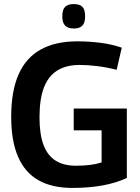

<svg xmlns="http://www.w3.org/2000/svg" viewBox="-20 -913 690 943"><path d="M35 -339Q35 -465 71 -547Q107 -629 179.5 -669.5Q252 -710 360 -710Q391 -710 420 -708Q449 -706 476 -702.5Q503 -699 528.5 -693Q554 -687 578 -679L553 -570Q507 -582 460 -588Q413 -594 371 -594Q305 -594 261 -566.5Q217 -539 195.5 -482.5Q174 -426 174 -337Q174 -253 194 -200.5Q214 -148 254 -123.5Q294 -99 352 -99Q390 -99 422 -103Q454 -107 479 -115V-273H342V-380H603V-39Q550 -14 482.5 -2Q415 10 336 10Q235 10 168.5 -28Q102 -66 68.5 -143.5Q35 -221 35 -339ZM342 -773Q314 -773 300 -787Q286 -801 286 -833Q286 -866 300 -879.5Q314 -893 342 -893Q371 -893 384.5 -879.5Q398 -866 398 -833Q398 -801 384.5 -787Q371 -773 342 -773Z"/></svg>

Font: Georama ExtraCondensed Thin SemiBold
Style: Regular
Weight: 600
Version: Version 1.001